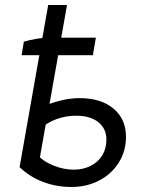

<svg xmlns="http://www.w3.org/2000/svg" viewBox="-20 -740 572 765"><path d="M173 -590H362L350 -520H66L75 -574Q99 -581 125.5 -585.5Q152 -590 173 -590ZM58 -74 172 -720H247L165 -256L164 -255L137 -101L132 -120Q154 -96 194 -80Q234 -64 274 -64Q311 -64 341 -79Q371 -94 387.5 -121Q404 -148 404 -184Q404 -227 372 -253Q340 -279 283 -279Q242 -279 204 -265Q166 -251 144 -228L161 -320Q197 -334 230.5 -341.5Q264 -349 297 -349Q383 -349 432.5 -307Q482 -265 482 -195Q482 -138 453.5 -92.5Q425 -47 375.5 -21Q326 5 265 5Q205 5 152 -15Q99 -35 58 -74Z"/></svg>

Font: Fixel Italic Variable 20240409 Display Thin
Style: Italic
Weight: 100
Italic angle: -10°
Designer: AlfaBravo + MacPaw
Foundry: Kyrylo Tkachov, Marchela Mozhyna, Serhii Makarenko, Maria Weinstein, Zakhar Kryvoshyya
Version: Version 1.211;Glyphs 3.2 (3225)